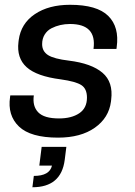

<svg xmlns="http://www.w3.org/2000/svg" viewBox="-20 -562 564 801"><path d="M256.8 50.8 250 105Q235.4 219.2 115.2 219.2L121.1 171.9Q187 171.9 196.8 128.9H144L153.8 50.8ZM226.1 -67.9Q278.3 -67.9 310.5 -89.4Q342.8 -110.8 342.8 -154.8Q342.8 -191.9 319.3 -207Q295.9 -222.2 232.9 -231Q133.3 -243.7 91.1 -281.7Q48.8 -319.8 57.1 -387.2L58.1 -395Q67.4 -463.9 125.2 -502.9Q183.1 -542 272 -542Q384.8 -542 431.6 -495.6Q478.5 -449.2 466.8 -365.2L465.8 -357.9H370.1Q384.3 -461.9 272 -461.9Q251 -461.9 231.7 -457.5Q212.4 -453.1 194.8 -444.1Q177.2 -435.1 166.5 -418Q155.8 -400.9 155.8 -377.9Q155.8 -347.7 180.7 -332Q205.6 -316.4 267.1 -309.1Q361.8 -297.4 407.5 -258.5Q453.1 -219.7 443.8 -146L442.9 -138.2Q434.1 -70.3 375.5 -29.1Q316.9 12.2 222.2 12.2Q107.4 12.2 59.1 -34.2Q10.7 -80.6 22 -157.2L22.9 -164.1H121.1Q114.7 -119.1 139.4 -93.5Q164.1 -67.9 226.1 -67.9Z"/></svg>

Font: Cooper Hewitt
Style: Medium Italic
Weight: 708
Designer: Village Type and Design LLC
Foundry: Cooper Hewitt Smithsonian Design Museum
Version: 1.000